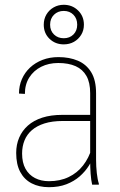

<svg xmlns="http://www.w3.org/2000/svg" viewBox="-20 -779 508 810"><path d="M360.4 -99.6V-386.2Q360.4 -430.7 344.7 -458.5Q329.1 -486.3 299.1 -499.8Q269 -513.2 225.6 -513.2Q185.5 -513.2 153.8 -497.3Q122.1 -481.4 103.5 -452.1Q85 -422.9 85 -382.8L60.1 -384.3Q60.1 -417 72.3 -445.1Q84.5 -473.1 106.7 -493.9Q128.9 -514.6 159.4 -526.4Q189.9 -538.1 226.6 -538.1Q272.9 -538.1 308.6 -522.9Q344.2 -507.8 364.7 -474.4Q385.3 -440.9 385.3 -385.3V-106Q385.3 -77.1 388.4 -48.8Q391.6 -20.5 397 -4.4V0H368.7Q364.3 -19 362.3 -46.4Q360.4 -73.7 360.4 -99.6ZM370.1 -294.4 371.1 -268.6H245.1Q200.2 -268.6 167.7 -258.3Q135.3 -248 114.3 -229.7Q93.3 -211.4 83.3 -186.3Q73.2 -161.1 73.2 -131.3Q73.2 -92.8 87.6 -66.9Q102.1 -41 127.7 -27.8Q153.3 -14.6 186.5 -14.6Q233.4 -14.6 269.5 -32Q305.7 -49.3 330.3 -80.8Q355 -112.3 367.7 -155.3L378.9 -131.3Q371.1 -106 355.5 -80.8Q339.8 -55.7 316.2 -34.9Q292.5 -14.2 260.3 -1.7Q228 10.7 186.5 10.7Q145 10.7 113.8 -5.4Q82.5 -21.5 65.4 -53.5Q48.3 -85.4 48.3 -133.8Q48.3 -168.9 60.8 -198.2Q73.2 -227.5 97.7 -249.3Q122.1 -271 158.4 -282.7Q194.8 -294.4 242.7 -294.4ZM164.6 -674.8Q164.6 -698.7 175.8 -717.8Q187 -736.8 206.3 -747.8Q225.6 -758.8 249 -758.8Q284.7 -758.8 309.3 -734.9Q334 -710.9 334 -674.8Q334 -650.9 322.5 -632.1Q311 -613.3 292 -602.5Q272.9 -591.8 249 -591.8Q213.4 -591.8 189 -615.2Q164.6 -638.7 164.6 -674.8ZM191.4 -674.8Q191.4 -649.4 207.8 -633.5Q224.1 -617.7 249 -617.7Q273.9 -617.7 289.8 -633.5Q305.7 -649.4 305.7 -674.8Q305.7 -700.7 289.8 -716.8Q273.9 -732.9 249 -732.9Q224.1 -732.9 207.8 -716.8Q191.4 -700.7 191.4 -674.8Z"/></svg>

Font: Roboto Condensed Thin
Style: Regular
Weight: 250
Width: 3
Designer: Christian Robertson
Foundry: Google
Version: Version 3.009; 2024